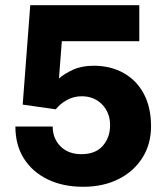

<svg xmlns="http://www.w3.org/2000/svg" viewBox="-20 -706 640 736"><path d="M299 10Q221 10 162.5 -18.5Q104 -47 71.5 -98.5Q39 -150 39 -221H182Q182 -175 212 -145Q242 -115 292 -115Q346 -115 374 -147Q402 -179 402 -226Q402 -274 371.5 -305.5Q341 -337 293 -337Q262 -337 235.5 -322Q209 -307 194 -287L67 -305L96 -686H514V-548H217L206 -405Q226 -423 259.5 -438.5Q293 -454 339 -454Q404 -454 454 -426Q504 -398 531.5 -346Q559 -294 559 -222Q559 -153 525.5 -100.5Q492 -48 433.5 -19Q375 10 299 10Z"/></svg>

Font: Chivo Mono
Style: Bold
Weight: 700
Monospace: yes
Designer: Hector Gatti
Foundry: Omnibus-Type
Version: Version 1.008; ttfautohint (v1.8.4.7-5d5b)